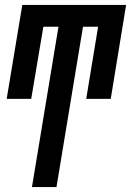

<svg xmlns="http://www.w3.org/2000/svg" viewBox="-20 -540 540 775"><path d="M109 215 216 -432H155L106 -141H7L70 -520H489L427 -141H328L376 -432H315L208 215Z"/></svg>

Font: Iosevka SS04 Semibold
Style: Italic
Weight: 600
Italic angle: -9°
Monospace: yes
Designer: Belleve Invis
Foundry: Belleve Invis
Version: Version 19.0.0; ttfautohint (v1.8.4)